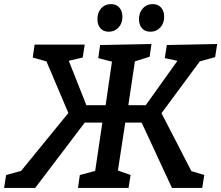

<svg xmlns="http://www.w3.org/2000/svg" viewBox="-45 -918 1081 938"><path d="M1006 -639 931 -618 744 -365 890 -82 953 -63 943 0H795L647 -319H567L531 -85L593 -63L583 0H336L345 -63L420 -83L455 -319H369L127 0H-25L-15 -63L58 -83L289 -366L182 -618L115 -637L124 -700H369L359 -637L291 -621L377 -404H471L502 -617L435 -634L444 -698L695 -703L686 -641L614 -618L582 -404H667L822 -621L760 -634L770 -698L1016 -703ZM431 -825Q431 -857 449.5 -877.5Q468 -898 497 -898Q523 -898 538 -881Q553 -864 553 -836Q553 -804 534 -783.5Q515 -763 486 -763Q461 -763 446 -779.5Q431 -796 431 -825ZM634 -825Q634 -857 653 -877.5Q672 -898 701 -898Q727 -898 742 -881Q757 -864 757 -836Q757 -804 738 -783.5Q719 -763 690 -763Q664 -763 649 -779.5Q634 -796 634 -825Z"/></svg>

Font: Bitter Pro SemiBold
Style: Italic
Weight: 600
Italic angle: -9°
Designer: Sol Matas, and Bitter project Authors
Foundry: Sol Matas
Version: Version 1.010